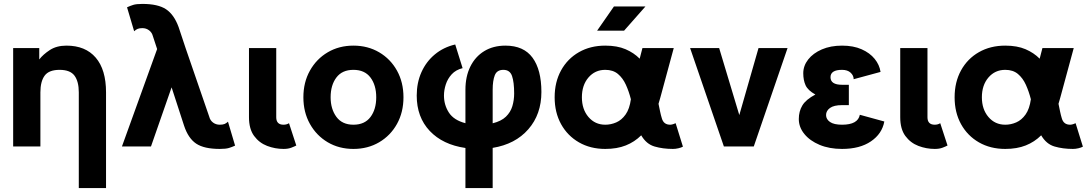

<svg xmlns="http://www.w3.org/2000/svg" viewBox="-20 -756 5623 991"><path d="M386.7 214.8V-279.3Q386.7 -335.4 364.5 -365.5Q342.3 -395.5 287.6 -395.5Q232.4 -395.5 210.4 -365.5Q188.5 -335.4 188.5 -279.3V0H47.9V-507.8H182.6V-449.2Q202.6 -475.1 237.3 -497.8Q272 -520.5 323.2 -520.5Q420.9 -520.5 474.1 -458.5Q527.3 -396.5 527.3 -279.3V214.8Z M938 -507.8 1060.1 -153.3Q1064.9 -134.3 1079.8 -123.3Q1094.7 -112.3 1114.3 -112.3Q1129.9 -112.3 1138.9 -116Q1147.9 -119.6 1156.7 -127.9L1193.4 -4.4Q1177.7 2.9 1161.6 7.8Q1145.5 12.7 1114.3 12.7Q1033.7 12.7 992.7 -14.6Q951.7 -42 930.2 -106.9L865.7 -305.2L759.3 0H609.4L791 -502.9L769 -569.8Q764.2 -588.4 749.3 -599.6Q734.4 -610.8 714.8 -610.8Q699.2 -610.8 690.2 -606.9Q681.2 -603 672.4 -594.7L635.7 -718.3Q651.4 -725.6 667.5 -730.7Q683.6 -735.8 714.8 -735.8Q795.4 -735.8 836.9 -708.3Q878.4 -680.7 901.9 -616.2Z M1471.7 -120.1 1509.3 -4.9Q1500 0 1483.6 6.3Q1467.3 12.7 1443.4 12.7Q1399.9 12.7 1358.9 -2.9Q1317.9 -18.6 1291.5 -54.4Q1265.1 -90.3 1265.1 -150.9V-507.8H1405.8V-150.9Q1405.8 -112.3 1443.4 -112.3Q1459.5 -112.3 1471.7 -120.1Z M1545.9 -253.9Q1545.9 -331.1 1579.6 -391.4Q1613.3 -451.7 1671.6 -486.1Q1730 -520.5 1804.2 -520.5Q1878.4 -520.5 1937 -486.1Q1995.6 -451.7 2029.1 -391.4Q2062.5 -331.1 2062.5 -253.9Q2062.5 -176.8 2029.1 -116.5Q1995.6 -56.2 1937 -21.7Q1878.4 12.7 1804.2 12.7Q1730 12.7 1671.6 -21.7Q1613.3 -56.2 1579.6 -116.5Q1545.9 -176.8 1545.9 -253.9ZM1686.5 -253.9Q1686.5 -193.4 1716.3 -152.8Q1746.1 -112.3 1804.2 -112.3Q1862.3 -112.3 1892.1 -151.9Q1921.9 -191.4 1921.9 -253.9Q1921.9 -316.4 1892.1 -356Q1862.3 -395.5 1804.2 -395.5Q1746.1 -395.5 1716.3 -356Q1686.5 -316.4 1686.5 -253.9Z M2578.1 -395.5Q2544.9 -395.5 2533.9 -367.7Q2522.9 -339.8 2522.9 -293V-119.6Q2566.9 -130.4 2591.1 -153.6Q2615.2 -176.8 2624.5 -208Q2633.8 -239.3 2633.8 -273.4Q2633.8 -332 2622.8 -363.8Q2611.8 -395.5 2578.1 -395.5ZM2382.3 214.8V7.8Q2265.1 -9.3 2198 -80.3Q2130.9 -151.4 2130.9 -262.7Q2130.9 -329.1 2155.3 -383.5Q2179.7 -438 2224.4 -475.1Q2269 -512.2 2329.6 -526.4L2367.7 -404.3Q2332.5 -395.5 2311.5 -372.6Q2290.5 -349.6 2281 -320.3Q2271.5 -291 2271.5 -262.7Q2271.5 -214.4 2296.9 -175Q2322.3 -135.7 2382.3 -120.1V-293Q2382.3 -361.3 2407.7 -412.6Q2433.1 -463.9 2479.5 -492.2Q2525.9 -520.5 2588.9 -520.5Q2683.1 -520.5 2728.8 -458Q2774.4 -395.5 2774.4 -281.2Q2774.4 -166 2707 -88.9Q2639.6 -11.7 2522.9 7.3V214.8Z M3504.9 1Q3496.1 5.9 3481.4 9.3Q3466.8 12.7 3453.6 12.7Q3401.4 12.7 3358.6 0.2Q3315.9 -12.2 3289.6 -57.6Q3255.4 -23.4 3210 -5.4Q3164.6 12.7 3104 12.7Q3027.3 12.7 2968.3 -21.2Q2909.2 -55.2 2876 -115.2Q2842.8 -175.3 2842.8 -253.9Q2842.8 -332.5 2876 -392.8Q2909.2 -453.1 2968.3 -486.8Q3027.3 -520.5 3104 -520.5Q3165.5 -520.5 3208.7 -502Q3252 -483.4 3281.7 -453.1L3295.9 -507.8H3457.5L3388.7 -253.9Q3383.8 -236.3 3378.9 -220.2Q3383.3 -198.7 3387.2 -179.9Q3391.1 -161.1 3396 -145.5Q3405.3 -112.3 3439 -112.3Q3445.3 -112.3 3454.1 -115Q3462.9 -117.7 3467.3 -120.1ZM3104 -395.5Q3051.3 -395.5 3017.3 -356Q2983.4 -316.4 2983.4 -253.9Q2983.4 -191.9 3017.3 -152.1Q3051.3 -112.3 3104 -112.3Q3133.3 -112.3 3160.9 -124.3Q3188.5 -136.2 3209 -165Q3229.5 -193.8 3236.3 -243.7Q3226.1 -284.2 3210.4 -318.6Q3194.8 -353 3169.4 -374.3Q3144 -395.5 3104 -395.5ZM3201.2 -597.7H3062L3148.9 -722.7H3311.5Z M3795.9 -162.1 3895 -507.8H4044.9L3870.6 0H3716.3L3542 -507.8H3691.9Z M4326.2 -318.4H4361.3V-213.4H4326.2Q4284.2 -213.4 4263.9 -198.7Q4243.7 -184.1 4243.7 -162.1Q4243.7 -140.6 4263.9 -126.5Q4284.2 -112.3 4326.2 -112.3Q4408.2 -112.3 4418 -163.6L4544.4 -128.9Q4532.7 -65.4 4475.3 -26.4Q4418 12.7 4326.2 12.7Q4260.7 12.7 4210.4 -8.3Q4160.2 -29.3 4131.6 -64.5Q4103 -99.6 4103 -141.6Q4103 -181.2 4121.3 -211.7Q4139.6 -242.2 4188.5 -268.1Q4149.9 -289.6 4137.9 -315.9Q4126 -342.3 4126 -377.9Q4126 -416.5 4151.4 -449Q4176.8 -481.4 4221.9 -501Q4267.1 -520.5 4326.2 -520.5Q4384.8 -520.5 4427.2 -501.7Q4469.7 -482.9 4494.6 -452.1Q4519.5 -421.4 4524.9 -384.8L4386.2 -347.2Q4386.2 -366.2 4370.4 -380.9Q4354.5 -395.5 4326.2 -395.5Q4266.6 -395.5 4266.6 -357.4Q4266.6 -318.4 4326.2 -318.4Z M4833 -120.1 4870.6 -4.9Q4861.3 0 4845 6.3Q4828.6 12.7 4804.7 12.7Q4761.2 12.7 4720.2 -2.9Q4679.2 -18.6 4652.8 -54.4Q4626.5 -90.3 4626.5 -150.9V-507.8H4767.1V-150.9Q4767.1 -112.3 4804.7 -112.3Q4820.8 -112.3 4833 -120.1Z M5569.3 1Q5560.5 5.9 5545.9 9.3Q5531.2 12.7 5518.1 12.7Q5465.8 12.7 5423.1 0.2Q5380.4 -12.2 5354 -57.6Q5319.8 -23.4 5274.4 -5.4Q5229 12.7 5168.5 12.7Q5091.8 12.7 5032.7 -21.2Q4973.6 -55.2 4940.4 -115.2Q4907.2 -175.3 4907.2 -253.9Q4907.2 -332.5 4940.4 -392.8Q4973.6 -453.1 5032.7 -486.8Q5091.8 -520.5 5168.5 -520.5Q5230 -520.5 5273.2 -502Q5316.4 -483.4 5346.2 -453.1L5360.4 -507.8H5522L5453.1 -253.9Q5448.2 -236.3 5443.4 -220.2Q5447.8 -198.7 5451.7 -179.9Q5455.6 -161.1 5460.4 -145.5Q5469.7 -112.3 5503.4 -112.3Q5509.8 -112.3 5518.6 -115Q5527.3 -117.7 5531.7 -120.1ZM5168.5 -395.5Q5115.7 -395.5 5081.8 -356Q5047.9 -316.4 5047.9 -253.9Q5047.9 -191.9 5081.8 -152.1Q5115.7 -112.3 5168.5 -112.3Q5197.8 -112.3 5225.3 -124.3Q5252.9 -136.2 5273.4 -165Q5293.9 -193.8 5300.8 -243.7Q5290.5 -284.2 5274.9 -318.6Q5259.3 -353 5233.9 -374.3Q5208.5 -395.5 5168.5 -395.5Z"/></svg>

Font: Giphurs
Style: Bold
Weight: 700
Version: Version 0.920; ttfautohint (v1.8.4.7-5d5b)